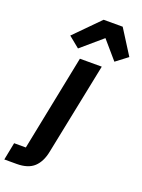

<svg xmlns="http://www.w3.org/2000/svg" viewBox="-278 -874 857 1155"><g transform="rotate(20 151.0 -297.0)"><path d="M-97 200 -75 88H0L123 -525H263L144 61Q131 129 93 164.5Q55 200 -18 200ZM91 -579 21 -636 177 -794H299L399 -636L324 -579L225 -694Z"/></g></svg>

Font: IBM Plex Sans
Style: Bold Italic
Weight: 700
Italic angle: -11.31°
Designer: Mike Abbink, Paul van der Laan, Pieter van Rosmalen
Foundry: Bold Monday
Version: Version 3.201